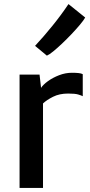

<svg xmlns="http://www.w3.org/2000/svg" viewBox="-20 -922 443 942"><path d="M76 0V-556H174L181.5 -491Q191.5 -506.5 215.2 -523.8Q239 -541 270 -553Q301 -565 333 -565Q352 -565 365.8 -563.5Q379.5 -562 386 -558V-450Q378.5 -454 363.2 -458.5Q348 -463 314 -463Q271.5 -463 240.2 -447.2Q209 -431.5 191 -414.5V0ZM210 -649 152 -697Q194 -742 237.5 -795.8Q281 -849.5 316 -902L398 -836Q390.5 -822.5 372.5 -801Q354.5 -779.5 331.5 -755.2Q308.5 -731 284.5 -708.2Q260.5 -685.5 240.8 -669.5Q221 -653.5 210 -649Z"/></svg>

Font: Merriweather Sans
Style: Regular
Weight: 400
Designer: Eben Sorkin
Foundry: Eben Sorkin
Version: Version 1.008; ttfautohint (v1.7.19-72a1) -l 8 -r 50 -G 200 